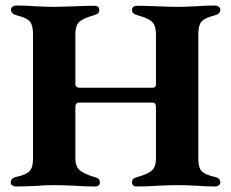

<svg xmlns="http://www.w3.org/2000/svg" viewBox="-20 -675 841 698"><path d="M19 -11Q19 -28 40 -32Q75 -40 87.5 -53Q100 -66 100 -97V-551Q100 -584 88.5 -597Q77 -610 42 -619Q20 -624 20 -640Q20 -647 26 -651Q32 -655 40 -655Q77 -655 113 -652Q159 -650 177 -650Q194 -650 246 -652Q300 -654 323 -654Q341 -654 341 -639Q341 -631 336 -626.5Q331 -622 320 -619Q280 -608 267 -594Q254 -580 254 -550V-370Q254 -356 270 -356H534Q541 -356 544 -359Q547 -362 547 -370V-550Q547 -580 534.5 -594Q522 -608 482 -619Q470 -622 465 -626.5Q460 -631 460 -639Q460 -654 479 -654Q502 -654 556 -652Q608 -650 627 -650Q645 -650 689 -652Q724 -655 761 -655Q769 -655 775 -650.5Q781 -646 781 -640Q781 -624 760 -619Q724 -610 712.5 -596.5Q701 -583 701 -551V-98Q701 -66 713 -53Q725 -40 760 -32Q781 -28 781 -11Q781 -5 775 -1Q769 3 762 3Q729 3 693 0Q645 -2 625 -2Q606 -2 556 0Q516 3 478 3Q460 3 460 -12Q460 -21 465 -25Q470 -29 481 -32Q520 -43 533.5 -56.5Q547 -70 547 -98V-285Q547 -302 535 -302H268Q254 -302 254 -286V-99Q254 -71 269 -57Q284 -43 322 -32Q333 -29 338 -25Q343 -21 343 -12Q343 3 325 3Q289 3 248 0Q196 -2 177 -2Q144 -2 108 1Q60 3 39 3Q31 3 25 -1Q19 -5 19 -11Z"/></svg>

Font: EB Garamond
Style: Bold
Weight: 700
Designer: Georg Duffner and Octavio Pardo
Foundry: Georg Duffner
Version: Version 1.000; ttfautohint (v1.6)